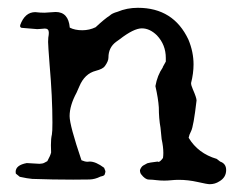

<svg xmlns="http://www.w3.org/2000/svg" viewBox="-20 -446 626 497"><path d="M522.9 30.8Q516.6 30.8 491.7 25.1Q466.8 19.5 442.9 19.5Q433.1 19.5 423.6 20.5Q414.1 21.5 405.3 21.5Q394.5 21.5 384.8 20.3Q375 19 365.2 18.8Q355.5 18.6 345.2 4.9Q342.3 1 342.3 -5.9Q345.7 -14.6 350.8 -17.6Q356 -20.5 361.3 -23.4Q364.7 -24.9 388.2 -27.8Q389.2 -26.9 390.1 -26.9Q394.5 -26.9 401.9 -37.1Q402.8 -43.5 402.8 -50.3Q402.8 -65.9 398.4 -85.9L395.5 -115.2Q391.1 -139.6 391.1 -168Q389.6 -190.9 382.3 -223.1Q387.2 -251 401.4 -271.5V-272.5L409.2 -286.6V-295.9Q409.2 -330.1 386.2 -354.5Q367.7 -372.6 347.2 -372.6Q326.2 -372.6 289.6 -344.2L280.8 -337.9Q260.7 -323.2 260.7 -296.9Q260.7 -287.6 251.5 -274.9Q246.6 -267.6 228 -262.7Q199.2 -255.4 185.5 -222.7Q182.6 -215.3 178.2 -206.1Q160.2 -172.9 160.2 -145.5Q160.2 -121.6 190.9 -31.2Q199.7 -27.3 206.5 -27.3L212.4 -27.8Q228 -27.8 249.5 -11.7L252.9 -2.9Q252.9 1 250.5 6.8Q247.6 9.8 239.7 11.2Q226.1 18.1 211.9 18.6L169.4 19Q116.7 19 63.5 17.1Q51.3 16.1 31.2 11.7L21 3.4L20.5 -1Q20.5 -18.6 49.3 -23.9L82 -22Q90.8 -22.5 93.3 -23.9Q95.7 -25.4 102.5 -28.8Q110.4 -43 112.3 -51.3L111.8 -70.3Q111.8 -87.4 114.3 -97.7Q115.7 -104.5 115.7 -128.9Q115.7 -194.8 108.4 -278.3Q104.5 -328.6 104.5 -337.4L105 -348.6Q106.4 -356 106.4 -361.3Q106.4 -372.1 96.2 -372.1Q91.8 -372.1 84.5 -371.1L76.2 -370.6Q73.2 -370.6 35.6 -374Q32.2 -375.5 32.2 -377.4V-380.9Q44.4 -414.6 71.3 -414.6Q83.5 -413.1 95.2 -413.1L124 -415Q157.2 -415 160.6 -374.5Q173.8 -367.7 192.9 -367.7Q211.4 -367.7 227.5 -375.5Q250.5 -397 264.2 -405.8Q270 -411.6 284.2 -415.5Q308.6 -425.8 336.9 -425.8Q429.2 -425.8 467.8 -343.3Q481 -311.5 481 -279.3Q481 -256.3 474.6 -231Q474.6 -225.1 479 -215.3Q488.8 -192.9 488.8 -186Q481 -118.7 474.6 -106.4Q469.7 -97.2 468.3 -89.4Q492.7 -48.8 541 -34.7L549.8 -27.8Q565.4 -22.5 565.4 -5.9Q565.4 13.2 547.9 23.4Q536.6 30.8 522.9 30.8Z"/></svg>

Font: X Typewriter
Style: Regular
Weight: 400
Monospace: yes
Designer: GGBot
Version: 0.50